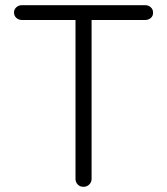

<svg xmlns="http://www.w3.org/2000/svg" viewBox="-20 -720 644 740"><path d="M302 0Q288 0 279.5 -9Q271 -18 271 -30V-667H333V-30Q333 -18 324 -9Q315 0 302 0ZM64 -643Q52 -643 43 -651Q34 -659 34 -672Q34 -684 43 -692Q52 -700 64 -700H540Q552 -700 561 -692Q570 -684 570 -671Q570 -658 561 -650.5Q552 -643 540 -643Z"/></svg>

Font: zvoove
Style: Regular
Weight: 400
Designer: Vernon Adams (Nunito) & Andrew Paglinawan (Quicksand)
Foundry: zvoove
Version: Version 3.006